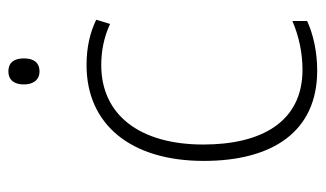

<svg xmlns="http://www.w3.org/2000/svg" viewBox="-179 -637 775 457"><g transform="rotate(-90 208.5 -408.5)"><path d="M267 -776C245 -776 236 -760 236 -739C236 -718 246 -702 267 -702C289 -702 298 -717 298 -739C298 -760 290 -776 267 -776ZM269 -41C315 -41 357 -51 387 -65V-100C352 -85 312 -76 271 -76C146 -76 93 -175 93 -312C93 -464 164 -555 282 -555C314 -555 348 -549 380 -534L390 -567C359 -582 324 -590 282 -590C141 -590 54 -485 54 -311C54 -147 124 -41 269 -41Z"/></g></svg>

Font: Noto Sans Tamil UI SemiCondensed ExtraLight
Style: Regular
Weight: 200
Width: 4
Designer: Jelle Bosma - Monotype Design Team
Foundry: Monotype Imaging Inc.
Version: Version 2.004